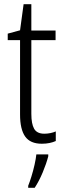

<svg xmlns="http://www.w3.org/2000/svg" viewBox="-20 -678 306 919"><path d="M192 -38Q207 -38 221.5 -41Q236 -44 247 -49V-3Q234 3 217 6.5Q200 10 180 10Q125 10 100.5 -24.5Q76 -59 76 -130V-486H17V-517L76 -533L93 -658H130V-532H246V-486H130V-133Q130 -85 143.5 -61.5Q157 -38 192 -38ZM211 70Q202 105 184.5 147Q167 189 146 221H115V211Q122 194 130.5 166.5Q139 139 145.5 110Q152 81 154 61H211Z"/></svg>

Font: Noto Sans Myanmar UI Condensed Light
Style: Regular
Weight: 300
Width: 3
Designer: Monotype Design Team
Foundry: Monotype Imaging Inc.
Version: Version 2.103; ttfautohint (v1.8.4.7-5d5b)